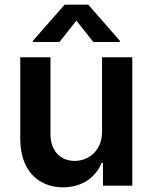

<svg xmlns="http://www.w3.org/2000/svg" viewBox="-20 -789 648 816"><path d="M232.6 -610.4 304.7 -701.3 376.8 -610.4H489.3V-615.8L355.1 -769.2H254.6L120 -615.8V-610.4ZM413.7 -229.4C413.7 -146.3 354.4 -105.1 297.6 -105.1C235.8 -105.1 194.6 -148.8 194.6 -218V-545.5H66.1V-198.2C66.1 -67.1 140.6 7.1 247.9 7.1C329.5 7.1 387.1 -35.9 411.9 -96.9H417.6V0H542.3V-545.5H413.7Z"/></svg>

Font: TID UI Semi Bold
Style: Regular
Weight: 600
Designer: The TID Project Authors
Foundry: Bakken & Bæck
Version: Version 1.001;hotconv 1.0.109;makeotfexe 2.5.65596